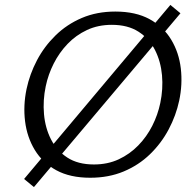

<svg xmlns="http://www.w3.org/2000/svg" viewBox="-20 -714 786 781"><path d="M118 47 78 14 673 -694 714 -660ZM347 9Q265 9 209 -21.5Q153 -52 121.5 -104Q90 -156 82 -220.5Q74 -285 88 -352Q101 -413 130.5 -469Q160 -525 206 -570Q252 -615 313 -641Q374 -667 449 -667Q532 -667 588.5 -636Q645 -605 676.5 -552.5Q708 -500 715.5 -435.5Q723 -371 709 -305Q696 -244 666 -187.5Q636 -131 590 -86.5Q544 -42 483 -16.5Q422 9 347 9ZM362 -45Q418 -45 463 -66Q508 -87 542.5 -122.5Q577 -158 599.5 -202.5Q622 -247 632 -295Q644 -352 639 -408Q634 -464 610.5 -510.5Q587 -557 543.5 -585Q500 -613 435 -613Q379 -613 334 -592Q289 -571 255 -535.5Q221 -500 198.5 -455.5Q176 -411 166 -363Q154 -306 159 -249.5Q164 -193 187.5 -147Q211 -101 254 -73Q297 -45 362 -45Z"/></svg>

Font: Ysabeau Office
Style: Italic
Weight: 400
Italic angle: -12°
Designer: Christian Thalmann (Catharsis Fonts)
Version: Version 2.001;gftools[0.9.30]; featfreeze: tnum,lnum,ss02